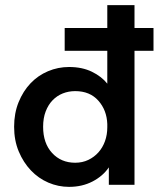

<svg xmlns="http://www.w3.org/2000/svg" viewBox="-20 -720 618 748"><path d="M232 -611H398V-700H504V-611H578V-522H504V0H404V-68Q381 -34 340.5 -13Q300 8 249 8Q207 8 168.5 -8.5Q130 -25 100.5 -56Q71 -87 53 -130Q35 -173 35 -226Q35 -279 52.5 -322Q70 -365 99 -395.5Q128 -426 167 -442.5Q206 -459 249 -459Q300 -459 338 -440.5Q376 -422 398 -394V-522H232ZM273 -86Q301 -86 324 -97Q347 -108 363.5 -126.5Q380 -145 389 -170Q398 -195 398 -224V-237Q396 -291 363 -328Q330 -365 273 -365Q247 -365 224.5 -356Q202 -347 185 -329.5Q168 -312 158 -286Q148 -260 148 -226Q148 -162 183 -124Q218 -86 273 -86Z"/></svg>

Font: Tilda Sans Semibold
Style: Regular
Weight: 600
Designer: ParaType Ltd
Foundry: ParaType Ltd
Version: Version 1.009